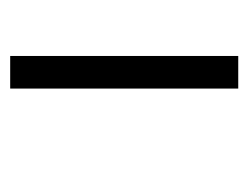

<svg xmlns="http://www.w3.org/2000/svg" viewBox="-22 -86 488 377"><path d="M445.8 87.9H-2V23.9H445.8ZM134.3 -65.9ZM135.3 271Z"/></svg>

Font: Noto Sans Malayalam UI
Style: Regular
Weight: 400
Designer: Monotype Design team
Foundry: Monotype Imaging Inc.
Version: Version 1.03